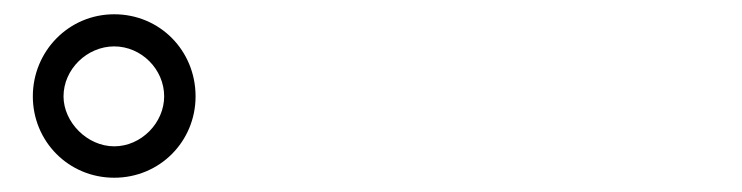

<svg xmlns="http://www.w3.org/2000/svg" viewBox="-20 -842 1040 269"><path d="M26 -707C26 -644 76 -593 140 -593C204 -593 254 -644 254 -707C254 -771 204 -822 140 -822C76 -822 26 -770 26 -707ZM69 -707C69 -745 102 -777 140 -777C178 -777 210 -745 210 -707C210 -670 178 -637 140 -637C102 -637 69 -671 69 -707Z"/></svg>

Font: Source Han Sans HK
Style: Regular
Weight: 400
Designer: Ryoko NISHIZUKA 西塚涼子 (kana, bopomofo & ideographs); Paul D. Hunt (Latin, Greek & Cyrillic); Sandoll Communications 산돌커뮤니
Foundry: Adobe
Version: Version 2.000;hotconv 1.0.107;makeotfexe 2.5.65593